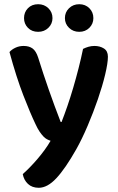

<svg xmlns="http://www.w3.org/2000/svg" viewBox="-20 -702 561 911"><path d="M148 -114Q124 -164 91 -249Q58 -334 25 -455Q35 -467 53 -475.5Q71 -484 92 -484Q118 -484 134.5 -472Q151 -460 161 -429Q208 -278 268 -123H272Q285 -156 299.5 -198Q314 -240 327.5 -286Q341 -332 353 -379Q365 -426 374 -470Q386 -476 399.5 -480Q413 -484 428 -484Q454 -484 473 -472Q492 -460 492 -433Q492 -403 479 -348.5Q466 -294 444.5 -231.5Q423 -169 396 -105.5Q369 -42 342 6Q290 98 247.5 143.5Q205 189 164 189Q132 189 112.5 170.5Q93 152 88 124Q104 110 122 91.5Q140 73 158 52Q176 31 192 9Q208 -13 220 -34Q211 -37 202.5 -41.5Q194 -46 185.5 -55Q177 -64 167.5 -78Q158 -92 148 -114ZM229 -616Q229 -589 209.5 -570Q190 -551 161 -551Q131 -551 112.5 -570Q94 -589 94 -616Q94 -644 112.5 -663Q131 -682 161 -682Q190 -682 209.5 -663Q229 -644 229 -616ZM423 -616Q423 -589 404 -570Q385 -551 356 -551Q327 -551 307.5 -570Q288 -589 288 -616Q288 -644 307.5 -663Q327 -682 356 -682Q385 -682 404 -663Q423 -644 423 -616Z"/></svg>

Font: Baloo Thambi 2 SemiBold
Style: Regular
Weight: 600
Designer: Aadarsh Rajan and Ek Type
Foundry: Ek Type
Version: Version 1.640;hotconv 1.0.111;makeotfexe 2.5.65597; ttfautoh